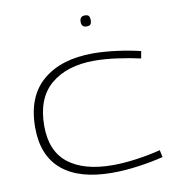

<svg xmlns="http://www.w3.org/2000/svg" viewBox="-82 -792 806 876"><g transform="rotate(-10 321.5 -354.5)"><path d="M57 -254Q57 -397 142 -469.5Q227 -542 375 -542Q425 -542 485.5 -534Q546 -526 594 -514L588 -481Q540 -492 481.5 -500Q423 -508 375 -508Q248 -508 173.5 -445Q99 -382 99 -254Q99 -137 171.5 -80.5Q244 -24 377 -24Q428 -24 488 -32.5Q548 -41 599 -54L606 -21Q555 -8 491 1Q427 10 369 10Q217 10 137 -56.5Q57 -123 57 -254ZM369 -668Q345 -668 345 -693Q345 -719 369 -719Q383 -719 387.5 -712Q392 -705 392 -693Q392 -682 387.5 -675Q383 -668 369 -668Z"/></g></svg>

Font: Georama Extended ExtraLight
Style: Regular
Weight: 200
Width: 7
Designer: Jean-Baptiste Levee
Foundry: Production Type
Version: Version 1.000